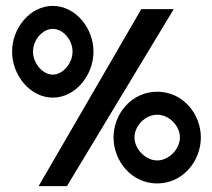

<svg xmlns="http://www.w3.org/2000/svg" viewBox="-20 -611 718 651"><path d="M21 -436C21 -356 82 -280 159 -280C236 -280 297 -356 297 -436C297 -516 236 -591 159 -591C82 -591 21 -516 21 -436ZM92 -436C92 -476 124 -513 159 -513C194 -513 226 -476 226 -436C226 -396 193 -358 159 -358C125 -358 92 -396 92 -436ZM111 20H207L569 -580H459ZM365 -145C365 -65 426 11 513 11C600 11 661 -65 661 -145C661 -225 600 -300 513 -300C426 -300 365 -225 365 -145ZM436 -145C436 -185 473 -222 513 -222C553 -222 590 -185 590 -145C590 -105 552 -67 513 -67C474 -67 436 -105 436 -145Z"/></svg>

Font: Charger Sport
Style: BdExt
Weight: 700
Designer: Jasper
Foundry: Cannot Into Space Fonts
Version: Version 1.1